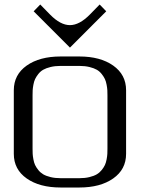

<svg xmlns="http://www.w3.org/2000/svg" viewBox="-20 -835 644 855"><path d="M291.5 -623 129.9 -784.7 159.2 -814.9 203.1 -770Q249 -723.1 291.5 -723.1Q333.5 -723.1 379.9 -770L423.8 -814.9L453.1 -784.7ZM333.5 -583.5Q426.8 -583.5 484.1 -543Q541.5 -502.4 541.5 -433.1V-149.9Q541.5 -80.6 484.1 -40.3Q426.8 0 333.5 0H250Q156.2 0 98.9 -40.3Q41.5 -80.6 41.5 -149.9V-433.1Q41.5 -502.4 98.9 -543Q156.2 -583.5 250 -583.5ZM333.5 -541.5H250Q225.1 -541.5 205.1 -536.6Q185.1 -531.7 172.4 -524.4Q159.7 -517.1 150.4 -505.1Q141.1 -493.2 136.2 -482.7Q131.3 -472.2 128.7 -457.5Q126 -442.9 125.5 -433.3Q125 -423.8 125 -410.6V-172.9Q125 -159.7 125.5 -149.9Q126 -140.1 128.7 -125.5Q131.3 -110.8 136.2 -100.3Q141.1 -89.8 150.4 -78.1Q159.7 -66.4 172.4 -58.8Q185.1 -51.3 205.1 -46.4Q225.1 -41.5 250 -41.5H333.5Q358.4 -41.5 378.4 -46.4Q398.4 -51.3 411.1 -58.8Q423.8 -66.4 433.1 -78.1Q442.4 -89.8 447.3 -100.3Q452.1 -110.8 454.8 -125.5Q457.5 -140.1 458 -149.9Q458.5 -159.7 458.5 -172.9V-410.6Q458.5 -423.8 458 -433.3Q457.5 -442.9 454.8 -457.5Q452.1 -472.2 447.3 -482.7Q442.4 -493.2 433.1 -505.1Q423.8 -517.1 411.1 -524.4Q398.4 -531.7 378.4 -536.6Q358.4 -541.5 333.5 -541.5Z"/></svg>

Font: Gputeks
Style: Regular
Weight: 500
Version: Version 0.9